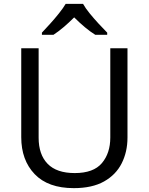

<svg xmlns="http://www.w3.org/2000/svg" viewBox="-20 -964 771 994"><path d="M640 -252Q640 -178 610 -118.5Q580 -59 518.5 -24.5Q457 10 362 10Q229 10 159.5 -62.5Q90 -135 90 -254V-714H180V-251Q180 -164 226.5 -116Q273 -68 367 -68Q464 -68 507.5 -119.5Q551 -171 551 -252V-714H640ZM410 -944Q422 -922 444.5 -894.5Q467 -867 491.5 -840.5Q516 -814 535 -795V-784H473Q447 -800 419 -823.5Q391 -847 364 -874Q337 -847 310 -824Q283 -801 257 -784H197V-795Q216 -815 239.5 -841Q263 -867 285 -894.5Q307 -922 320 -944Z"/></svg>

Font: Noto Sans Vai
Style: Regular
Weight: 400
Designer: Monotype Design Team
Foundry: Monotype Imaging Inc.
Version: Version 2.001; ttfautohint (v1.8.4.7-5d5b)